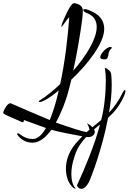

<svg xmlns="http://www.w3.org/2000/svg" viewBox="-143 -766 806 1203"><path d="M60 128C107 128 146 92 179 47C224 61 319 78 373 88C358 103 344 119 329 136C290 183 270 238 270 290C270 335 282 376 309 404C316 412 324 416 329 416C330 416 330 416 331 416C331 415 331 415 331 415C331 415 331 415 331 415C331 415 331 415 331 415C331 415 331 415 331 415C331 415 331 415 331 415C331 414 330 413 328 411C312 392 304 363 304 324C304 292 310 257 322 220C333 182 350 149 372 122C380 111 389 101 398 92C405 93 410 93 413 93C428 93 451 81 451 60C451 55 449 50 446 45C459 34 472 23 484 14C450 141 390 286 339 396C345 410 354 417 366 417C381 417 397 406 413 377C429 346 500 157 534 -28C553 -45 570 -62 585 -82C610 -112 643 -174 643 -195C643 -200 642 -202 639 -202C636 -202 632 -198 628 -190C601 -134 571 -93 540 -60C551 -121 557 -181 557 -234C557 -257 556 -278 554 -298C553 -311 547 -321 536 -329C525 -337 518 -341 515 -341C514 -341 514 -341 514 -340C517 -320 520 -297 520 -264C520 -231 519 -188 512 -129C508 -92 501 -53 491 -14C474 1 455 15 436 31C428 22 419 15 409 10C408 9 406 8 405 8C404 8 404 8 404 9C403 9 403 9 403 9C403 9 403 9 403 9C403 9 403 9 403 9C403 9 403 9 403 9C403 9 403 9 403 9C403 10 404 12 406 14C409 17 415 33 418 46C412 51 406 57 400 62C369 57 296 33 207 2C243 -62 268 -134 279 -171C287 -198 295 -231 304 -267C407 -364 510 -495 510 -585C510 -628 490 -666 439 -691C414 -704 397 -709 388 -709C382 -709 379 -707 379 -704C379 -696 387 -689 402 -684C445 -667 463 -636 463 -597C463 -523 398 -417 316 -323C340 -433 362 -564 372 -645C375 -669 376 -687 376 -700C376 -715 369 -727 356 -735C343 -742 331 -746 321 -746C297 -746 258 -647 248 -624C244 -615 242 -607 242 -600C242 -598 242 -597 243 -597C245 -597 286 -658 291 -658C282 -531 263 -370 234 -239C189 -196 142 -159 102 -134C101 -133 100 -131 100 -130C100 -128 102 -127 107 -127C126 -127 172 -155 225 -199C209 -127 190 -65 169 -14C89 -47 6 -83 -74 -118C-75 -118 -76 -119 -79 -119C-97 -119 -121 -75 -123 -59C-123 -56 -116 -51 -103 -44C-75 -31 -34 -15 -10 -3C-6 -1 -3 0 -1 0C7 0 6 -10 7 -14L145 36C120 79 93 105 62 105C7 105 -20 69 -30 69C-34 69 -36 71 -36 74C-36 75 -35 77 -34 78C-31 83 -1 128 60 128ZM512 -394C545 -394 527 -434 550 -457C555 -461 557 -464 557 -467C557 -470 555 -472 550 -472C523 -472 485 -427 485 -408C485 -403 487 -400 491 -398C497 -395 504 -394 512 -394Z"/></svg>

Font: Comforter
Style: Regular
Weight: 400
Designer: Robert E. Leuschke
Foundry: Robert E. Leuschke
Version: Version 1.013; ttfautohint (v1.8.3)